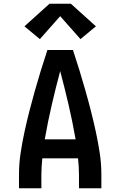

<svg xmlns="http://www.w3.org/2000/svg" viewBox="-20 -1001 640 1021"><path d="M81 0V-74Q81 -130 89.5 -186.5Q98 -243 110 -298.5Q122 -354 136 -409Q150 -464 165.5 -518.5Q181 -573 197.5 -627Q214 -681 232 -735H368Q386 -681 402.5 -627Q419 -573 434.5 -518.5Q450 -464 464 -409Q478 -354 490 -298.5Q502 -243 510.5 -186.5Q519 -130 519 -74V0H400V-74Q400 -95 398.5 -116.5Q397 -138 395 -159H205Q203 -138 201.5 -116.5Q200 -95 200 -74V0ZM382 -260Q366 -352 345 -442.5Q324 -533 300 -623Q276 -533 255 -442.5Q234 -352 218 -260ZM192 -793 110 -861 243 -981H357L490 -861L408 -793L300 -915Z"/></svg>

Font: Zed Sans Extended
Style: Bold
Weight: 700
Width: 7
Designer: Belleve Invis
Foundry: Belleve Invis
Version: Version 1.0.0; ttfautohint (v1.8.4)